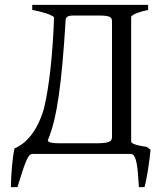

<svg xmlns="http://www.w3.org/2000/svg" viewBox="-20 -635 665 792"><path d="M442 -547V-68C440 -56 440 -44 379 -44H225C199 -44 180 -46 177 -56C216 -147 235 -293 251 -556C254 -569 268 -571 286 -571H386C435 -571 442 -564 442 -547ZM601 -17 586 -29C573 -31 521 -38 521 -51V-564C521 -576 562 -588 591 -594V-615H113V-594C146 -588 191 -576 203 -564C198 -419 184 -280 161 -186C128 -74 72 -36 40 -23C32 8 25 89 25 137H52L71 76C94 6 102 2 113 0H521C544 3 548 56 553 137H576C585 107 597 29 601 -17Z"/></svg>

Font: Temporarium
Style: Regular
Weight: 400
Version: Version 1.1